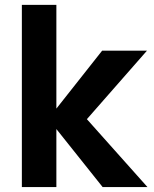

<svg xmlns="http://www.w3.org/2000/svg" viewBox="-20 -760 624 780"><path d="M209 -318.8 395 -554.2H577.1L333 -275.9L579.1 0H397L209 -235.8V0H68.8V-740.2H209Z"/></svg>

Font: PoppinsZ SemiBold
Style: Regular
Weight: 600
Designer: Ninad Kale (Devanagari), Jonny Pinhorn (Latin)
Foundry: Indian Type Foundry
Version: Version 3.002;FEAKit 1.0